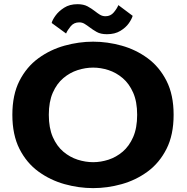

<svg xmlns="http://www.w3.org/2000/svg" viewBox="-20 -910 915 940"><path d="M436 11Q366 11 296 -8.5Q226 -28 168 -70.2Q110 -112.5 75.2 -181.2Q40.5 -250 40.5 -348Q40.5 -446 75.2 -514.2Q110 -582.5 168 -624.8Q226 -667 296 -686.5Q366 -706 436 -706Q506 -706 575.8 -686.5Q645.5 -667 703 -624.8Q760.5 -582.5 795.2 -514.2Q830 -446 830 -348Q830 -249.5 795.2 -181Q760.5 -112.5 703 -70.2Q645.5 -28 575.8 -8.5Q506 11 436 11ZM436 -116Q473.5 -116 511.2 -128.2Q549 -140.5 580.8 -167.5Q612.5 -194.5 632 -239Q651.5 -283.5 651.5 -348Q651.5 -412 632 -456.2Q612.5 -500.5 580.8 -527.5Q549 -554.5 511.2 -566.8Q473.5 -579 436 -579Q398.5 -579 360.2 -566.8Q322 -554.5 290 -527.5Q258 -500.5 238.5 -456.2Q219 -412 219 -348Q219 -283.5 238.5 -239Q258 -194.5 290 -167.5Q322 -140.5 360.2 -128.2Q398.5 -116 436 -116ZM503.5 -742.5Q473 -742.5 453.5 -753.5Q434 -764.5 418.5 -776.5Q406 -786 394.2 -793.2Q382.5 -800.5 368 -800.5Q342 -800.5 326.2 -781.5Q310.5 -762.5 303.5 -746L233 -797.5Q236 -811.5 251.5 -833.2Q267 -855 294 -872.2Q321 -889.5 359.5 -889.5Q389 -889.5 408.8 -878.8Q428.5 -868 444.5 -855.5Q457 -845.5 469.2 -838Q481.5 -830.5 496.5 -830.5Q521.5 -830.5 537.2 -849.5Q553 -868.5 559.5 -885L629.5 -832.5Q625.5 -817.5 610.8 -796.2Q596 -775 569.2 -758.8Q542.5 -742.5 503.5 -742.5Z"/></svg>

Font: Trispace SemiExpanded
Style: Bold
Weight: 700
Width: 6
Designer: Tyler Finck
Foundry: Etcetera Type Company
Version: Version 1.210; ttfautohint (v1.8.3)